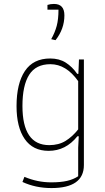

<svg xmlns="http://www.w3.org/2000/svg" viewBox="-20 -770 531 975"><path d="M240 -571Q259 -605 268 -638.5Q277 -672 277 -721H221V-745Q236 -750 254 -750Q307 -750 307 -692Q307 -623 262 -566ZM94 154 104 128Q170 156 240 156Q288 156 320.5 148.5Q353 141 377 125V-20L380 -78H373Q314 -4 227 -4Q147 -4 105.5 -64Q64 -124 64 -231Q64 -346 106.5 -409.5Q149 -473 235 -473Q281 -473 314 -452Q347 -431 372 -395H378L381 -468H406V68Q406 185 241 185Q161 185 94 154ZM377 -113V-358Q316 -444 236 -444Q162 -444 128 -390Q94 -336 94 -232Q94 -33 230 -33Q278 -33 313 -54.5Q348 -76 377 -113Z"/></svg>

Font: Athiti ExtraLight
Style: Regular
Weight: 250
Version: Version 1.032